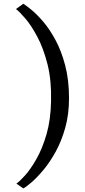

<svg xmlns="http://www.w3.org/2000/svg" viewBox="-20 -850 464 1053"><path d="M358.5 -311Q358.5 -223 338 -149.8Q317.5 -76.5 285.8 -18.8Q254 39 219 81Q184 123 154 149Q124 175 108 183.5L70 157Q86 146.5 116.5 113Q147 79.5 179.2 23.2Q211.5 -33 234.8 -112.5Q258 -192 260 -294Q263 -408 240.8 -496.5Q218.5 -585 184.8 -648.2Q151 -711.5 118.2 -749.5Q85.5 -787.5 67.5 -800.5L108 -829.5Q121.5 -821 150.8 -797.5Q180 -774 215.5 -733Q251 -692 283.5 -632.2Q316 -572.5 337.2 -492.5Q358.5 -412.5 358.5 -311Z"/></svg>

Font: Merriweather Text
Style: Regular
Weight: 400
Designer: Eben Sorkin
Foundry: Eben Sorkin
Version: Version 2.100; ttfautohint (v1.7.19-72a1) -l 8 -r 50 -G 200 